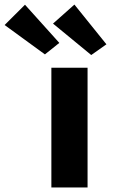

<svg xmlns="http://www.w3.org/2000/svg" viewBox="-87 -831 548 851"><path d="M140.7 0V-530.7H301.1V0ZM317.4 -587.1 148 -726.4 242.8 -810.7 384.7 -634.6ZM112.1 -589.9 -66.5 -720.1 23.7 -810.1 175.9 -640.9Z"/></svg>

Font: Lexend Giga
Style: Regular
Weight: 400
Designer: Bonnie Shaver-Troup, Thomas Jockin
Foundry: Lexend
Version: Version 1.007